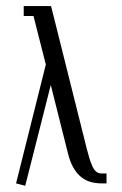

<svg xmlns="http://www.w3.org/2000/svg" viewBox="-20 -596 398 624"><path d="M32.2 0 128.9 -386.2 88.9 -543.9H57.1V-576.2H146L262.2 -111.8Q267.6 -91.3 271 -80.3Q274.4 -69.3 280 -56.4Q285.6 -43.5 293 -37.8Q300.3 -32.2 310.1 -32.2H326.2V0H310.1Q265.1 0 239 -24.7Q212.9 -49.3 201.2 -96.2L145 -319.8L62 7.8Z"/></svg>

Font: Gawaa
Style: Regular
Weight: 400
Designer: T. Christopher White
Version: Version 1.0